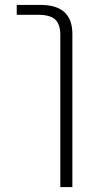

<svg xmlns="http://www.w3.org/2000/svg" viewBox="-20 -540 387 780"><path d="M48 -480V-520H145Q274 -520 274 -402V220H225V-398Q225 -442 204 -461Q183 -480 134 -480Z"/></svg>

Font: M PLUS 1p Light
Style: Regular
Weight: 300
Version: Version 1.061